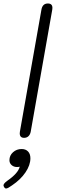

<svg xmlns="http://www.w3.org/2000/svg" viewBox="-52 -779 335 1099"><path d="M61 -16Q61 -22 62 -26L185 -723Q191 -759 222 -759Q248 -759 248 -734Q248 -727 247 -723L124 -26Q121 -9 111 0.5Q101 10 86 10Q61 10 61 -16ZM-32 282Q-32 272 -12 257Q52 213 61 175Q56 177 45 177Q27 177 14.5 166Q2 155 2 138Q2 111 22.5 92.5Q43 74 72 74Q95 74 108.5 88Q122 102 122 127Q122 166 94 207.5Q66 249 17 282Q6 290 -3 295Q-12 300 -17 300Q-23 300 -28 293Q-32 285 -32 282Z"/></svg>

Font: Kodchasan Light
Style: Italic
Weight: 300
Italic angle: -10°
Version: Version 1.000; ttfautohint (v1.6)